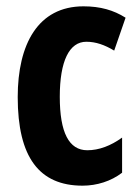

<svg xmlns="http://www.w3.org/2000/svg" viewBox="-20 -577 439 607"><path d="M241 10C286 10 331 -4 366 -31V-142C330 -116 293 -102 256 -102C198 -102 169 -158 169 -271C169 -384 199 -445 253 -445C283 -445 311 -435 341 -417L377 -521C339 -545 297 -557 244 -557C100 -557 36 -437 36 -270C36 -80 104 10 241 10Z"/></svg>

Font: Noto Sans Myanmar UI ExtraCondensed
Style: Bold
Weight: 700
Width: 2
Designer: Monotype Design Team
Foundry: Monotype Imaging Inc.
Version: Version 2.103